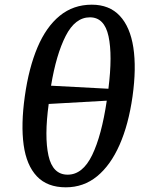

<svg xmlns="http://www.w3.org/2000/svg" viewBox="-20 -790 616 820"><path d="M261 10Q182 10 137.5 -37Q93 -84 81 -171Q69 -258 86 -379Q103 -500 140 -587.5Q177 -675 235 -722.5Q293 -770 372 -770Q447 -770 491.5 -722.5Q536 -675 549.5 -587Q563 -499 546 -378Q529 -258 490.5 -171Q452 -84 394.5 -37Q337 10 261 10ZM443 -411Q461 -554 443.5 -635Q426 -716 364 -716Q301 -716 260.5 -636.5Q220 -557 198 -424ZM269 -44Q333 -44 373.5 -127.5Q414 -211 436 -360L188 -346Q169 -207 187 -125.5Q205 -44 269 -44Z"/></svg>

Font: Noto Serif SemiCondensed Medium
Style: Italic
Weight: 500
Width: 4
Italic angle: -12°
Designer: Monotype Design Team
Foundry: Monotype Imaging Inc.
Version: Version 2.013